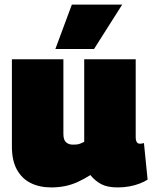

<svg xmlns="http://www.w3.org/2000/svg" viewBox="-20 -809 666 839"><path d="M204 10Q153 10 114.5 -9Q76 -28 54 -67.5Q32 -107 32 -169V-550H257V-224Q257 -197 269 -187Q281 -177 297 -177Q306 -177 313.5 -177.5Q321 -178 329.5 -181Q338 -184 348 -189V-550H573V-209Q573 -199 575.5 -192.5Q578 -186 582 -183.5Q586 -181 591 -181Q601 -181 609 -184L625 -24Q611 -15 590.5 -7Q570 1 545.5 5.5Q521 10 494 10Q449 10 422 -4.5Q395 -19 375 -44Q348 -27 321 -14.5Q294 -2 265 4Q236 10 204 10ZM222 -595 294 -789H514L391 -595Z"/></svg>

Font: Georama Black
Style: Regular
Weight: 900
Designer: Jean-Baptiste Levee
Foundry: Production Type
Version: Version 1.001